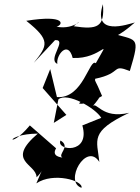

<svg xmlns="http://www.w3.org/2000/svg" viewBox="-20 -798 665 914"><path d="M372 -201C412 -61 245 -81 268 -129C319 -100 252 -63 277 -48C273 -49 223 -52 247 -92L122 -201C20 -78 -8 -160 160 -162C4 -29 154 -19 154 46C202 2 219 -85 153 75C233 20 378 62 368 96C283 68 391 -125 453 -27C442 -133 405 -171 595 -261C461 -229 440 -321 419 -290C520 -403 408 -357 356 -306C356 -304 393 -296 466 -341C431 -425 431 -408 433 -423C565 -450 508 -495 598 -460C651 -636 632 -600 500 -644C457 -638 470 -557 622 -691C590 -683 419 -621 470 -778C479 -669 444 -656 331 -673C389 -728 340 -652 249 -671C281 -679 297 -730 105 -699C222 -606 207 -582 141 -499L242 -607C303 -611 204 -515 253 -494C246 -535 304 -609 326 -522C464 -515 514 -637 436 -497C406 -523 376 -326 251 -336L219 -469L183 -379L296 -251L236 -213L258 -325C300 -361 435 -283 462 -237Z"/></svg>

Font: Asimov Silicon
Style: Regular
Weight: 400
Designer: Google
Version: Version 2.000980; 2014